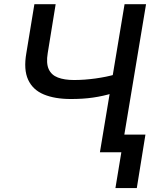

<svg xmlns="http://www.w3.org/2000/svg" viewBox="-20 -748 737 943"><path d="M148.9 -727.5H253.4L214.4 -487.3Q206.1 -437.5 219.2 -408.4Q232.4 -379.4 264.4 -367.2Q296.4 -355 343.3 -355Q368.7 -355 395.3 -356.9Q421.9 -358.9 448.5 -362.5Q475.1 -366.2 500.2 -371.3Q525.4 -376.5 547.4 -382.8L532.2 -290Q510.3 -283.2 486.3 -277.8Q462.4 -272.5 437 -268.8Q411.6 -265.1 384.5 -263.4Q357.4 -261.7 328.1 -261.7Q249 -261.7 195.1 -284.2Q141.1 -306.6 118.2 -356.4Q95.2 -406.2 109.4 -487.3ZM591.8 -727.5H697.3L576.2 0H470.7ZM694.3 -86.9 651.9 175.8H546.9L590.3 -86.9Z"/></svg>

Font: Inter Tight Medium
Style: Italic
Weight: 500
Italic angle: -9.39999°
Designer: Rasmus Andersson
Foundry: rsms
Version: Version 3.004